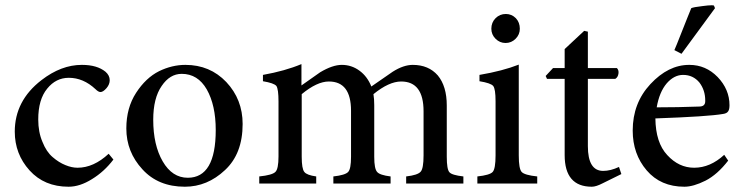

<svg xmlns="http://www.w3.org/2000/svg" viewBox="-20 -696 2810 728"><path d="M392 -113 410 -91Q375 -45 329 -17Q283 12 240 12Q148 12 92 -50Q36 -112 36 -197Q36 -314 137 -392Q212 -450 290 -450H291Q348 -450 380 -424Q396 -410 396 -392Q396 -376 384 -362Q371 -347 361 -347Q353 -347 342 -358Q296 -401 241 -401Q192 -401 159 -360Q125 -319 125 -243Q125 -195 141 -158Q156 -120 180 -100Q203 -80 228 -70Q252 -60 274 -60Q335 -60 392 -113Z M683 -450Q776 -450 838 -385Q900 -319 900 -226Q900 -113 833 -51Q766 12 681 12Q580 12 520 -54Q459 -120 459 -209Q459 -287 496 -344Q533 -401 583 -426Q632 -450 683 -450ZM669 -416Q624 -416 593 -370Q561 -324 561 -242Q561 -146 597 -84Q633 -22 692 -22Q798 -22 798 -203Q798 -297 764 -357Q730 -416 669 -416Z M1737 0H1520V-27Q1564 -32 1575 -45Q1586 -57 1586 -107V-274Q1586 -387 1501 -387Q1455 -387 1396 -339Q1399 -321 1399 -297V-101Q1399 -56 1410 -44Q1420 -32 1461 -27V0H1244V-27Q1289 -32 1300 -44Q1311 -55 1311 -102V-276Q1311 -387 1227 -387Q1182 -387 1124 -339V-102Q1124 -56 1134 -44Q1143 -32 1179 -27V0H963V-27Q1012 -32 1024 -44Q1036 -55 1036 -103V-311Q1036 -358 1028 -370Q1019 -381 977 -388V-412Q1061 -427 1123 -453V-372Q1186 -417 1194 -422Q1241 -450 1276 -450Q1313 -450 1343 -428Q1373 -406 1388 -368L1469 -424Q1510 -450 1545 -450Q1605 -450 1640 -410Q1674 -369 1674 -296V-102Q1674 -54 1684 -43Q1693 -32 1737 -27Z M1897 -533Q1875 -533 1859 -549Q1843 -565 1843 -587Q1843 -611 1859 -627Q1875 -643 1898 -643Q1920 -643 1936 -627Q1951 -611 1951 -587Q1951 -565 1935 -549Q1919 -533 1897 -533ZM2017 0H1790V-27Q1837 -32 1848 -44Q1859 -56 1859 -107V-312Q1859 -359 1850 -370Q1841 -381 1798 -388V-412Q1886 -427 1947 -451V-107Q1947 -56 1958 -44Q1969 -32 2017 -27Z M2336 -36 2265 -1Q2240 12 2224 12Q2121 12 2121 -108V-397H2054L2049 -408L2077 -438H2121V-510L2195 -579L2209 -576V-438H2319Q2327 -430 2325 -417Q2323 -403 2313 -397H2209V-142Q2209 -48 2267 -48Q2295 -48 2327 -63Z M2564 -492 2537 -506Q2545 -524 2559 -560Q2573 -595 2586 -628L2601 -665Q2609 -669 2644 -673Q2666 -676 2678 -676Q2684 -676 2687 -675L2691 -665ZM2726 -109 2741 -87Q2700 -34 2655 -11Q2609 12 2575 12Q2485 12 2432 -50Q2379 -112 2379 -201Q2379 -305 2446 -377Q2514 -450 2593 -450H2594Q2656 -450 2701 -404Q2746 -357 2746 -297Q2746 -281 2741 -274Q2736 -266 2722 -264Q2665 -254 2465 -247Q2466 -155 2510 -108Q2554 -60 2612 -60Q2673 -60 2726 -109ZM2570 -412Q2536 -412 2508 -380Q2480 -347 2470 -289Q2549 -289 2631 -292Q2654 -292 2654 -312Q2654 -314 2654 -315Q2654 -354 2632 -383Q2608 -412 2570 -412Z"/></svg>

Font: Shafarik
Style: Regular
Weight: 400
Version: Version 1.001; ttfautohint (v1.8.4.7-5d5b)